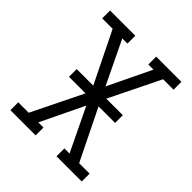

<svg xmlns="http://www.w3.org/2000/svg" viewBox="-200 -868 1001 1001"><g transform="rotate(45 300.0 -367.5)"><path d="M37 0V-58H114L252 -339H130V-396H252L114 -677H37V-735H223V-677H185L300 -438L415 -677H377V-735H563V-677H486L348 -396H470V-339H348L486 -58H563V0H377V-58H415L300 -297L185 -58H223V0Z"/></g></svg>

Font: Iosevka Etoile Light
Style: Regular
Weight: 300
Designer: Belleve Invis
Foundry: Belleve Invis
Version: Version 25.0.1; ttfautohint (v1.8.4)